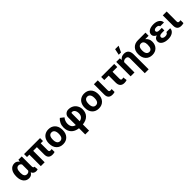

<svg xmlns="http://www.w3.org/2000/svg" viewBox="484 -2764 4979 4979"><g transform="rotate(-45 2973.0 -274.5)"><path d="M503.4 -528.3V-163.6Q504.9 -106 538.1 -106Q544.9 -106 548.8 -107.9L560.5 -2Q536.1 10.3 499.5 10.3Q411.1 10.3 377.9 -71.3Q330.1 9.8 241.7 9.8Q151.4 9.8 96.2 -54.4Q41 -118.7 36.1 -230.5L35.6 -260.3Q35.6 -388.7 91.3 -463.4Q147 -538.1 242.7 -538.1Q323.2 -538.1 370.6 -464.8L380.9 -528.3ZM177.2 -250Q177.2 -103.5 277.3 -103.5Q335.4 -103.5 362.3 -150.4V-372.6Q335.4 -423.8 278.3 -423.8Q230 -423.8 203.6 -381.8Q177.2 -339.8 177.2 -250Z M1175.8 -420.4H1092.3V-165Q1092.3 -136.2 1103.3 -123.3Q1114.3 -110.4 1146.5 -110.4Q1168 -110.4 1187.5 -114.3V-7.3Q1149.4 5.4 1102.5 5.4Q954.1 5.4 951.2 -144.5V-420.4H816.4V0H675.3V-420.4H588.9V-528.3H1175.8Z M1239.3 -269Q1239.3 -347.7 1269.5 -409.2Q1299.8 -470.7 1356.7 -504.4Q1413.6 -538.1 1488.8 -538.1Q1595.7 -538.1 1663.3 -472.7Q1731 -407.2 1738.8 -294.9L1739.7 -258.8Q1739.7 -137.2 1671.9 -63.7Q1604 9.8 1489.7 9.8Q1375.5 9.8 1307.4 -63.5Q1239.3 -136.7 1239.3 -262.7ZM1380.4 -258.8Q1380.4 -183.6 1408.7 -143.8Q1437 -104 1489.7 -104Q1541 -104 1569.8 -143.3Q1598.6 -182.6 1598.6 -269Q1598.6 -342.8 1569.8 -383.3Q1541 -423.8 1488.8 -423.8Q1437 -423.8 1408.7 -383.5Q1380.4 -343.3 1380.4 -258.8Z M2070.3 5.9Q1939.5 -10.3 1869.1 -87.2Q1798.8 -164.1 1798.8 -290.5Q1798.8 -365.7 1828.1 -429.9Q1857.4 -494.1 1908.7 -535.2L2005.4 -460Q1974.6 -426.3 1957.8 -381.8Q1940.9 -337.4 1939.9 -290.5Q1939.9 -140.1 2070.3 -110.8V-390.1Q2070.3 -453.1 2113 -494.4Q2155.8 -535.6 2219.2 -535.6Q2294.9 -535.6 2354.5 -503.7Q2414.1 -471.7 2449.7 -409.4Q2485.4 -347.2 2485.4 -272.9Q2485.4 -153.3 2413.8 -80.3Q2342.3 -7.3 2211.4 6.8V233.4H2070.3ZM2211.4 -109.4Q2274.9 -121.6 2309.6 -162.6Q2344.2 -203.6 2344.2 -272.9Q2343.3 -340.8 2314.5 -381.3Q2285.6 -421.9 2236.3 -421.9Q2211.4 -421.9 2211.4 -396.5Z M2550.3 -269Q2550.3 -347.7 2580.6 -409.2Q2610.8 -470.7 2667.7 -504.4Q2724.6 -538.1 2799.8 -538.1Q2906.7 -538.1 2974.4 -472.7Q3042 -407.2 3049.8 -294.9L3050.8 -258.8Q3050.8 -137.2 2982.9 -63.7Q2915 9.8 2800.8 9.8Q2686.5 9.8 2618.4 -63.5Q2550.3 -136.7 2550.3 -262.7ZM2691.4 -258.8Q2691.4 -183.6 2719.7 -143.8Q2748 -104 2800.8 -104Q2852.1 -104 2880.9 -143.3Q2909.7 -182.6 2909.7 -269Q2909.7 -342.8 2880.9 -383.3Q2852.1 -423.8 2799.8 -423.8Q2748 -423.8 2719.7 -383.5Q2691.4 -343.3 2691.4 -258.8Z M3292.5 -528.3 3292 -165Q3292 -135.7 3303.5 -123Q3314.9 -110.4 3346.7 -110.4Q3368.2 -110.4 3387.7 -114.3V-7.3Q3349.6 5.4 3302.2 5.4Q3153.3 5.4 3150.9 -145.5V-528.3Z M3894.5 -415H3720.7V-160.2Q3720.7 -131.3 3731 -118.2Q3741.2 -105 3765.1 -105Q3788.1 -105 3813 -113.3L3827.6 -5.9Q3786.1 9.8 3736.3 9.8Q3663.1 9.8 3621.6 -31.5Q3580.1 -72.8 3579.6 -159.7V-415H3417.5V-528.3H3894.5Z M4100.6 -528.3 4106 -463.4Q4164.1 -538.1 4257.8 -538.1Q4423.8 -538.1 4427.7 -348.1V202.6H4286.1V-341.8Q4284.7 -423.8 4206.1 -423.8Q4144 -423.8 4110.4 -378.4V0H3969.2V-528.3ZM4182.1 -781.7H4310.1L4230.5 -613.3H4146.5Z M5042.5 -414.1H4918.5Q5003.9 -344.7 5003.9 -238.8Q5003.9 -127.4 4938 -58.8Q4872.1 9.8 4762.7 9.8Q4649.4 9.8 4581.3 -63Q4513.2 -135.7 4513.2 -262.7V-269Q4513.2 -385.7 4580.3 -457Q4647.5 -528.3 4763.7 -528.3H5042.5ZM4654.3 -258.8Q4654.3 -182.6 4682.4 -143.1Q4710.4 -103.5 4762.7 -103.5Q4810.5 -103.5 4836.7 -143.1Q4862.8 -182.6 4862.8 -269Q4862.8 -338.4 4836.4 -376.2Q4810.1 -414.1 4761.7 -414.1Q4710.9 -414.1 4682.6 -377Q4654.3 -339.8 4654.3 -258.8Z M5099.6 -149.4Q5099.6 -239.3 5199.2 -272Q5156.7 -289.6 5132.8 -319.1Q5108.9 -348.6 5108.9 -383.8Q5108.9 -455.6 5172.1 -496.6Q5235.4 -537.6 5344.7 -537.6Q5442.9 -537.6 5505.4 -492.2Q5567.9 -446.8 5567.9 -376H5426.8Q5426.8 -400.9 5402.1 -416Q5377.4 -431.2 5337.4 -431.2Q5297.9 -431.2 5273.9 -415Q5250 -398.9 5250 -372.6Q5250 -347.2 5272 -332Q5293.9 -316.9 5337.9 -316.9H5429.2V-222.7H5335.9Q5240.2 -222.2 5240.2 -159.7Q5240.2 -132.8 5266.8 -114.5Q5293.5 -96.2 5336.9 -96.2Q5381.8 -96.2 5408.4 -113.3Q5435.1 -130.4 5435.1 -156.2H5576.2Q5576.2 -81.1 5511.2 -35.6Q5446.3 9.8 5344.7 9.8Q5235.8 9.8 5167.7 -33.9Q5099.6 -77.6 5099.6 -149.4Z M5818.4 -528.3 5817.9 -165Q5817.9 -135.7 5829.3 -123Q5840.8 -110.4 5872.6 -110.4Q5894 -110.4 5913.6 -114.3V-7.3Q5875.5 5.4 5828.1 5.4Q5679.2 5.4 5676.8 -145.5V-528.3Z"/></g></svg>

Font: Robotiche
Style: Bold
Weight: 700
Designer: Google
Version: Version 2.001150; 2014